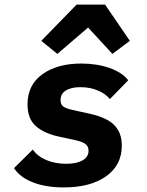

<svg xmlns="http://www.w3.org/2000/svg" viewBox="-20 -805 640 837"><path d="M41 -72 123 -153Q144 -123 182.5 -107Q221 -91 268 -91Q314 -91 340 -106Q366 -121 366 -148Q366 -167 352.5 -177Q339 -187 313 -193L239 -209Q173 -223 136.5 -255Q100 -287 100 -350Q100 -435 165 -481.5Q230 -528 334 -528Q403 -528 458 -508.5Q513 -489 539 -455L459 -373Q441 -396 406.5 -410.5Q372 -425 330 -425Q290 -425 267 -410.5Q244 -396 244 -369Q244 -349 256 -340.5Q268 -332 295 -326L372 -309Q417 -299 447.5 -282.5Q478 -266 494.5 -238.5Q511 -211 511 -170Q511 -85 442.5 -36.5Q374 12 258 12Q180 12 123.5 -10Q67 -32 41 -72ZM438 -785 546 -627 470 -570 364 -685 230 -570 160 -627 314 -785Z"/></svg>

Font: iA Writer Mono V
Style: Regular
Weight: 400
Italic angle: -9.5°
Designer: Mike Abbink, Paul van der Laan, Pieter van Rosmalen
Foundry: Bold Monday
Version: Version 2.000